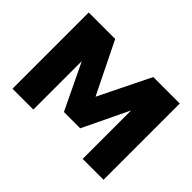

<svg xmlns="http://www.w3.org/2000/svg" viewBox="-108 -718 919 919"><g transform="rotate(45 352.0 -258.0)"><path d="M407.2 -95.2H296.9L185.1 -328.1V0H43.9V-516.1H223.1L352.1 -253.9L481 -516.1H660.2V0H519V-328.1Z"/></g></svg>

Font: LT Superior
Style: Bold
Weight: 400
Designer: Daniel Lyons
Foundry: LyonsType
Version: Version 1.000